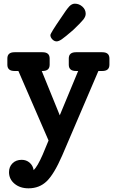

<svg xmlns="http://www.w3.org/2000/svg" viewBox="-20 -784 635 1044"><path d="M288 -559Q275 -559 264.5 -570Q254 -581 254 -593Q254 -603 311 -686Q343 -735 357 -749.5Q371 -764 387 -764Q410 -764 428 -748Q446 -732 446 -709Q446 -694 433 -677.5Q420 -661 378 -621Q333 -582 316 -570.5Q299 -559 288 -559ZM536 -500Q575 -500 575 -466V-432Q575 -398 536 -398H515L318 62Q274 163 234 201.5Q194 240 135 240Q89 240 59 215Q29 190 29 152Q29 123 48 104Q67 85 98 85Q123 85 141 100.5Q159 116 163 141Q183 123 212 57L244 -20L80 -398H59Q20 -398 20 -432V-466Q20 -500 59 -500H211Q250 -500 250 -466V-432Q250 -398 211 -398H207L305 -157L405 -398H393Q354 -398 354 -432V-466Q354 -500 393 -500Z"/></svg>

Font: Solway Medium
Style: Regular
Weight: 500
Designer: Mariya V. Pigoulevskaya
Foundry: The Northern Block Ltd.
Version: Version 1.000;hotconv 1.0.109;makeotfexe 2.5.65596